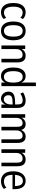

<svg xmlns="http://www.w3.org/2000/svg" viewBox="1566 -2311 754 3926"><g transform="rotate(90 1943.0 -348.0)"><path d="M233.9 8.9Q172.7 8.9 129.6 -20.5Q86.4 -50 63.8 -106.6Q41.2 -163.2 41.2 -244.2Q41.2 -324.2 63.8 -380.3Q86.4 -436.3 129.6 -465.8Q172.7 -495.3 233.2 -495.3Q273.2 -495.3 308.4 -481.1Q343.7 -466.9 368.9 -440.6L342.1 -387.1Q320.8 -410 295.1 -422.1Q269.4 -434.2 238.7 -434.2Q178.3 -434.2 147.5 -387Q116.6 -339.8 116.6 -242.4Q116.6 -147.5 148 -99.9Q179.3 -52.2 238.4 -52.2Q268.9 -52.2 294.7 -64.4Q320.5 -76.6 341.3 -99L368.9 -45.8Q343.7 -19.7 308 -5.4Q272.4 8.9 233.9 8.9Z M611.8 8.9Q551.8 8.9 509.1 -19.3Q466.5 -47.5 443.3 -103.7Q420.2 -159.9 420.2 -243.4Q420.2 -326.7 443.3 -382.8Q466.5 -438.9 509.1 -467.1Q551.8 -495.3 611.8 -495.3Q671.7 -495.3 714.4 -467.1Q757 -438.9 780.2 -382.8Q803.3 -326.7 803.3 -243.4Q803.3 -159.9 780.2 -103.7Q757 -47.5 714.4 -19.3Q671.7 8.9 611.8 8.9ZM611.8 -51.5Q666.9 -51.5 697.7 -96.5Q728.6 -141.5 728.6 -243.9Q728.6 -346.1 697.7 -390.5Q666.9 -434.9 611.8 -434.9Q557.1 -434.9 526 -390.5Q494.9 -346.1 494.9 -243.9Q494.9 -141.5 526 -96.5Q557.1 -51.5 611.8 -51.5Z M909.8 0V-486.3H981.4V-391.3H972.8Q988.1 -437.6 1026.6 -466.5Q1065.1 -495.3 1120 -495.3Q1162.2 -495.3 1192.5 -478.1Q1222.7 -460.9 1239.5 -424.2Q1256.3 -387.5 1256.3 -327.7V0H1182.6V-321.4Q1182.6 -365.2 1172.2 -389.5Q1161.8 -413.7 1143 -423.7Q1124.1 -433.7 1099.3 -433.7Q1067.4 -433.7 1040.9 -418.6Q1014.4 -403.6 999 -374.5Q983.5 -345.5 983.5 -304.8V0Z M1534.2 8.9Q1479.7 8.9 1440.6 -21Q1401.4 -51 1380.8 -107.5Q1360.2 -163.9 1360.2 -243.4Q1360.2 -323.6 1380.9 -379.5Q1401.7 -435.3 1440.9 -465.3Q1480.2 -495.3 1534.5 -495.3Q1590.9 -495.3 1627.5 -464.4Q1664.1 -433.6 1676.6 -374.5H1667.1V-705H1740.8V0H1668.1V-112.3H1676.6Q1664.1 -52.8 1627.5 -21.9Q1590.9 8.9 1534.2 8.9ZM1551.8 -51.5Q1609.7 -51.5 1639.1 -99.9Q1668.6 -148.2 1668.6 -243.4Q1668.6 -339.1 1639.1 -387Q1609.7 -434.9 1551.8 -434.9Q1493.6 -434.9 1464.3 -387.1Q1434.9 -339.3 1434.9 -243.4Q1434.9 -148.2 1464.3 -99.9Q1493.6 -51.5 1551.8 -51.5Z M1996.4 8.9Q1955.3 8.9 1922.7 -12.2Q1890.2 -33.3 1871.8 -67.4Q1853.4 -101.4 1853.4 -140.5Q1853.4 -191 1876.4 -221.7Q1899.5 -252.4 1950.7 -266.3Q2001.8 -280.3 2086.7 -280.3H2126.3V-229.4H2094.1Q2044.9 -229.4 2012.5 -224.8Q1980.1 -220.3 1961.4 -210.3Q1942.7 -200.3 1934.8 -183Q1927 -165.7 1927 -140.9Q1927 -99.7 1951 -73.8Q1975 -47.9 2012.7 -47.9Q2039.8 -47.9 2063.4 -65.6Q2087.1 -83.3 2101.4 -115.1Q2115.7 -146.8 2115.7 -188.8V-332.5Q2115.7 -386.4 2096.7 -410.4Q2077.7 -434.4 2032.4 -434.4Q1999.1 -434.4 1964.5 -423.2Q1929.9 -412.1 1894.6 -386.5L1868.6 -441.3Q1892 -458.6 1920 -470.3Q1948 -482.1 1978.2 -488.7Q2008.4 -495.3 2036.8 -495.3Q2088.6 -495.3 2121.7 -476.8Q2154.9 -458.3 2170.8 -421.2Q2186.8 -384.2 2186.8 -327V0H2117.1V-108.8H2124.5Q2116.2 -72 2097.8 -45.4Q2079.5 -18.9 2053.8 -5Q2028.1 8.9 1996.4 8.9Z M2315.8 0V-486.3H2387.4V-391.3H2378.8Q2389.1 -422.9 2408.6 -446.1Q2428.1 -469.2 2456.1 -482.3Q2484.1 -495.3 2518.7 -495.3Q2565.6 -495.3 2597.4 -470.9Q2629.2 -446.5 2639.9 -391.1H2632.2Q2647.4 -437.9 2684.8 -466.6Q2722.1 -495.3 2775.4 -495.3Q2814.5 -495.3 2843.3 -478.2Q2872 -461.2 2887.5 -424.4Q2903.1 -387.5 2903.1 -327.7V0H2829.4V-321.2Q2829.4 -387 2808.9 -410.3Q2788.4 -433.7 2754.5 -433.7Q2724.3 -433.7 2699.7 -418.6Q2675 -403.6 2660.5 -374.7Q2646.1 -345.7 2646.1 -304.8V0H2572.4V-321.2Q2572.4 -387 2551.9 -410.3Q2531.4 -433.7 2497.9 -433.7Q2467.3 -433.7 2442.9 -418.6Q2418.4 -403.6 2404 -374.7Q2389.5 -345.7 2389.5 -304.8V0Z M3032.8 0V-486.3H3104.4V-391.3H3095.8Q3111.1 -437.6 3149.6 -466.5Q3188.1 -495.3 3243 -495.3Q3285.2 -495.3 3315.5 -478.1Q3345.7 -460.9 3362.5 -424.2Q3379.3 -387.5 3379.3 -327.7V0H3305.6V-321.4Q3305.6 -365.2 3295.2 -389.5Q3284.8 -413.7 3266 -423.7Q3247.1 -433.7 3222.3 -433.7Q3190.4 -433.7 3163.9 -418.6Q3137.4 -403.6 3122 -374.5Q3106.5 -345.5 3106.5 -304.8V0Z M3689.6 8.9Q3626.4 8.9 3580.1 -18.2Q3533.8 -45.4 3508.5 -100.7Q3483.2 -156.1 3483.2 -241.6Q3483.2 -320.9 3506.9 -377.2Q3530.5 -433.6 3574.3 -464.4Q3618 -495.3 3676.8 -495.3Q3733.1 -495.3 3771.3 -468.8Q3809.6 -442.4 3829.1 -390.5Q3848.6 -338.5 3848.6 -262.6V-226.6H3540.9V-278.5H3798.4L3784.7 -264.3Q3784.7 -358.4 3758.2 -398.8Q3731.7 -439.1 3677.5 -439.1Q3639.1 -439.1 3611.7 -417.7Q3584.2 -396.3 3569.4 -354.4Q3554.6 -312.6 3554.6 -248.9V-233.6Q3554.6 -169.2 3570.4 -129.1Q3586.2 -89.1 3616.6 -70.3Q3647 -51.5 3691.5 -51.5Q3725.3 -51.5 3757.3 -63.3Q3789.2 -75.1 3816.3 -101.5L3843.2 -49.7Q3812.3 -20.9 3772.8 -6Q3733.3 8.9 3689.6 8.9Z"/></g></svg>

Font: Nunito Sans 12pt ExtraLight Condensed
Style: Regular
Weight: 200
Width: 3
Version: Version 3.101;gftools[0.9.27]